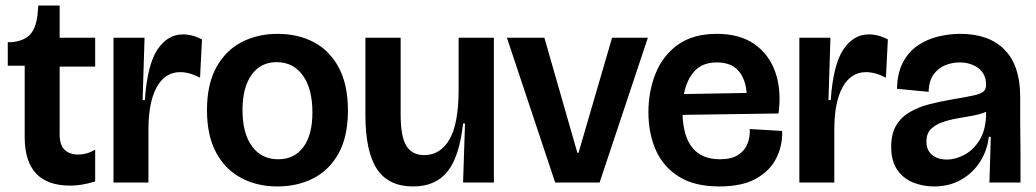

<svg xmlns="http://www.w3.org/2000/svg" viewBox="-20 -658 3733 692"><path d="M233 11Q69 11 69 -164V-421H8V-506H23Q70 -511 91 -536.5Q112 -562 116 -613L118 -638H195V-522H323V-418H195V-174Q195 -135 213 -118Q231 -101 261 -101Q295 -101 323 -119V-4Q297 4 275 7.5Q253 11 233 11Z M389 0V-266V-522H501L494 -297H502Q511 -425 547.5 -479.5Q584 -534 639 -534Q674 -534 708 -516L701 -378Q663 -398 629 -398Q575 -398 545 -344Q515 -290 515 -191V0Z M980 14Q907 14 849.5 -16.5Q792 -47 759 -108Q726 -169 726 -261Q726 -354 759.5 -415Q793 -476 850.5 -506Q908 -536 980 -536Q1055 -536 1112 -505.5Q1169 -475 1201.5 -413.5Q1234 -352 1234 -260Q1234 -166 1200.5 -105.5Q1167 -45 1109.5 -15.5Q1052 14 980 14ZM983 -84Q1041 -84 1073.5 -128Q1106 -172 1106 -253Q1106 -338 1071.5 -386Q1037 -434 977 -434Q919 -434 886.5 -388Q854 -342 854 -262Q854 -178 888 -131Q922 -84 983 -84Z M1469 14Q1380 14 1338.5 -49Q1297 -112 1297 -244V-522H1424V-245Q1424 -166 1444.5 -132.5Q1465 -99 1509 -99Q1567 -99 1600 -155.5Q1633 -212 1633 -337V-522H1760V-251V0H1649L1656 -213H1649Q1636 -94 1593 -40Q1550 14 1469 14Z M1981 0 1807 -522H1942L2061 -107H2065L2186 -522H2315L2141 0Z M2573 14Q2483 14 2426.5 -21.5Q2370 -57 2343.5 -117.5Q2317 -178 2317 -253Q2317 -329 2343 -393.5Q2369 -458 2423.5 -497Q2478 -536 2564 -536Q2646 -536 2699 -499Q2752 -462 2774.5 -397.5Q2797 -333 2786 -249L2440 -244Q2446 -84 2575 -84Q2617 -84 2641 -100Q2665 -116 2674.5 -141Q2684 -166 2682 -193L2799 -186Q2801 -136 2779 -90Q2757 -44 2706.5 -15Q2656 14 2573 14ZM2564 -433Q2512 -433 2483.5 -402Q2455 -371 2445 -319L2671 -323Q2667 -375 2640.5 -404Q2614 -433 2564 -433Z M2861 0V-266V-522H2973L2966 -297H2974Q2983 -425 3019.5 -479.5Q3056 -534 3111 -534Q3146 -534 3180 -516L3173 -378Q3135 -398 3101 -398Q3047 -398 3017 -344Q2987 -290 2987 -191V0Z M3346 14Q3306 14 3270.5 -0.5Q3235 -15 3213.5 -46.5Q3192 -78 3192 -129Q3192 -176 3210 -206Q3228 -236 3259 -254Q3290 -272 3328.5 -282Q3367 -292 3408 -299Q3462 -308 3489 -314Q3516 -320 3525 -328.5Q3534 -337 3534 -352Q3534 -391 3506.5 -412Q3479 -433 3438 -433Q3412 -433 3387 -423Q3362 -413 3345 -390Q3328 -367 3327 -327L3213 -338Q3214 -395 3234.5 -433.5Q3255 -472 3288.5 -494.5Q3322 -517 3362 -526.5Q3402 -536 3441 -536Q3545 -536 3601 -478.5Q3657 -421 3657 -309V-213Q3658 -160 3658 -106.5Q3658 -53 3658 0H3546Q3547 -41 3548.5 -81Q3550 -121 3551 -165H3544Q3538 -115 3512 -74.5Q3486 -34 3443.5 -10Q3401 14 3346 14ZM3392 -83Q3424 -83 3456.5 -100.5Q3489 -118 3511 -154Q3533 -190 3534 -246V-255Q3513 -246 3485.5 -241Q3458 -236 3429 -231Q3400 -226 3375 -217Q3350 -208 3334.5 -192Q3319 -176 3319 -148Q3319 -117 3339 -100Q3359 -83 3392 -83Z"/></svg>

Font: Bricolage Grotesque 96pt SemiBold
Style: Regular
Weight: 600
Designer: Mathieu Triay
Foundry: Atelier Triay
Version: Version 1.001; ttfautohint (v1.8.4.7-5d5b);gftools[0.9.33.de